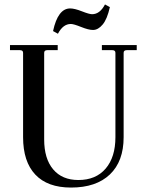

<svg xmlns="http://www.w3.org/2000/svg" viewBox="-20 -833 657 865"><path d="M241 -681 219 -693Q241 -795 296 -795Q316 -795 349 -782Q382 -769 395 -769Q430 -769 453 -813L475 -801Q463 -747 442.5 -722.5Q422 -698 399 -698Q379 -698 345.5 -711.5Q312 -725 299 -725Q264 -725 241 -681ZM300 12Q194 12 139 -46.5Q84 -105 84 -215V-595Q84 -607 70 -607H25V-630H240V-607H193Q179 -607 179 -595V-205Q179 -118 219.5 -70Q260 -22 333 -22Q412 -22 456 -73.5Q500 -125 500 -215V-595Q500 -607 486 -607H439V-630H596V-607H551Q537 -607 537 -595V-215Q537 -106 475 -47Q413 12 300 12Z"/></svg>

Font: Arapey
Style: Regular
Weight: 400
Designer: Eduardo Rodriguez Tunni
Foundry: Eduardo Rodriguez Tunni
Version: Version 4.000